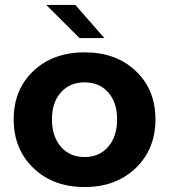

<svg xmlns="http://www.w3.org/2000/svg" viewBox="-20 -755 693 787"><path d="M407.7 -599.1H305.7L169.4 -734.9H288.6ZM536.1 -65.9Q455.1 11.7 326.7 11.7Q198.2 11.7 117.2 -65.9Q36.1 -143.6 36.1 -265.6Q36.1 -387.7 116.9 -464.1Q197.8 -540.5 326.7 -540.5Q455.6 -540.5 536.4 -464.1Q617.2 -387.7 617.2 -265.6Q617.2 -143.6 536.1 -65.9ZM460 -265.6Q460 -335 423.6 -376.2Q387.2 -417.5 326.7 -417.5Q266.1 -417.5 229.5 -376.2Q192.9 -335 192.9 -265.6Q192.9 -195.8 229.5 -153.6Q266.1 -111.3 326.7 -111.3Q387.2 -111.3 423.6 -153.6Q460 -195.8 460 -265.6Z"/></svg>

Font: Epilogue
Style: Bold
Weight: 700
Designer: Tyler Finck
Foundry: Etcetera Type Co
Version: Version 2.112